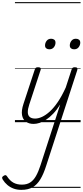

<svg xmlns="http://www.w3.org/2000/svg" viewBox="-140 -1145 775 1799"><path d="M175 16Q132 16 103 -4.5Q74 -25 66.5 -66.5Q59 -108 80 -172L186 -494Q190 -506 196.5 -510.5Q203 -515 217 -515Q233 -515 239 -509Q245 -503 241 -491L134 -165Q120 -123 120.5 -93.5Q121 -64 138.5 -49Q156 -34 189 -34Q219 -34 254 -50Q289 -66 327 -100.5Q365 -135 402.5 -190.5Q440 -246 476 -325L531 -494Q535 -506 541.5 -510.5Q548 -515 561 -515Q579 -515 583.5 -507.5Q588 -500 584 -488L294 404Q269 484 238.5 534.5Q208 585 166 609.5Q124 634 60 634Q20 634 -12.5 622Q-45 610 -70.5 588.5Q-96 567 -114 538Q-120 528 -120 519.5Q-120 511 -107 503Q-95 495 -88 496Q-81 497 -75 506Q-48 548 -14.5 566.5Q19 585 65 585Q111 585 142.5 565Q174 545 197 504.5Q220 464 240 402L424 -166Q392 -115 358.5 -80Q325 -45 293 -24Q261 -3 231 6.5Q201 16 175 16ZM322 -683Q305 -683 293.5 -692Q282 -701 282 -719Q282 -743 297 -762.5Q312 -782 339 -782Q357 -782 368.5 -773Q380 -764 380 -745Q380 -722 365 -702.5Q350 -683 322 -683ZM554 -683Q537 -683 525.5 -692Q514 -701 514 -719Q514 -743 529 -762.5Q544 -782 571 -782Q589 -782 600.5 -773Q612 -764 612 -745Q612 -722 597 -702.5Q582 -683 554 -683ZM0 605H615V615H0ZM0 -20H615V0H0ZM0 -505H615V-500H0ZM0 -1125H615V-1115H0Z"/></svg>

Font: Playwrite CU Guides
Style: Regular
Weight: 400
Designer: Veronika Burian, José Scaglione
Foundry: TypeTogether
Version: Version 1.003